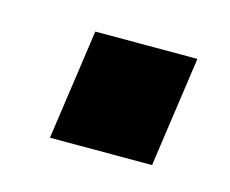

<svg xmlns="http://www.w3.org/2000/svg" viewBox="-40 -473 296 247"><g transform="rotate(15 108.0 -349.5)"><path d="M198 -423 177 -276H41L62 -423Z"/></g></svg>

Font: Pathway Extreme SemiCondensed
Style: Bold Italic
Weight: 700
Width: 4
Italic angle: -8°
Version: Version 1.001;gftools[0.9.26]